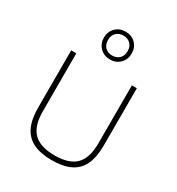

<svg xmlns="http://www.w3.org/2000/svg" viewBox="-199 -969 1017 1102"><g transform="rotate(30 309.5 -418.0)"><path d="M310 7Q235.5 7 187.2 -16.5Q139 -40 115.5 -89.2Q92 -138.5 92 -215.5V-595H126V-211Q126 -114 170.2 -69.5Q214.5 -25 310 -25Q406.5 -25 450.2 -69.5Q494 -114 494 -211V-595H527V-215.5Q527 -138.5 504 -89.2Q481 -40 432.8 -16.5Q384.5 7 310 7ZM310 -660.5Q270.5 -660.5 244.2 -686.8Q218 -713 218 -752.5Q218 -792.5 244.2 -818.5Q270.5 -844.5 310 -844.5Q350 -844.5 376 -818.5Q402 -792.5 402 -752.5Q402 -713 376 -686.8Q350 -660.5 310 -660.5ZM310 -686.5Q338.5 -686.5 356.8 -704.2Q375 -722 375 -752.5Q375 -783.5 356.8 -801Q338.5 -818.5 310 -818.5Q281.5 -818.5 263.2 -801Q245 -783.5 245 -752.5Q245 -722 263.2 -704.2Q281.5 -686.5 310 -686.5Z"/></g></svg>

Font: Encode Sans SC Condensed Thin Thin
Style: Regular
Weight: 250
Version: Version 3.002